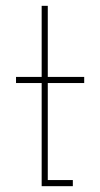

<svg xmlns="http://www.w3.org/2000/svg" viewBox="-20 -639 344 659"><path d="M230 0V-21H144V-354H269V-375H144V-619H123V-375H35V-354H123V0Z"/></svg>

Font: Josefin Slab ExtraLight
Style: Regular
Weight: 250
Designer: Santiago Orozco
Foundry: Typemade
Version: Version 2.000